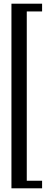

<svg xmlns="http://www.w3.org/2000/svg" viewBox="-20 -812 290 1040"><path d="M208 -792V-750H125V167H208V208H42V-792Z"/></svg>

Font: okolaks
Style: Regular
Weight: 500
Version: Version 000.6.0